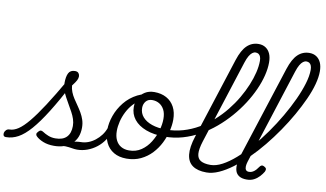

<svg xmlns="http://www.w3.org/2000/svg" viewBox="-254 -1234 2489 1467"><g transform="rotate(10 990.5 -500.0)"><path d="M-136 17Q-151 17 -155.5 7.5Q-160 -2 -157 -14Q-154 -26 -144 -35.5Q-134 -45 -119 -45Q-87 -45 -52 -68Q-17 -91 26.5 -143.5Q70 -196 125.5 -281.5Q181 -367 253 -492L293 -471Q220 -333 161.5 -239.5Q103 -146 53.5 -89.5Q4 -33 -41.5 -8Q-87 17 -136 17ZM236 19Q188 19 152 4.5Q116 -10 97 -29Q89 -36 88.5 -45.5Q88 -55 100 -67Q110 -78 118.5 -78.5Q127 -79 139 -71Q155 -60 180.5 -49.5Q206 -39 237 -39Q295 -39 324 -69Q353 -99 353 -155Q353 -182 344.5 -208Q336 -234 322 -259.5Q308 -285 293 -311Q278 -337 264 -363Q250 -389 241.5 -414.5Q233 -440 233 -467Q233 -518 247 -545Q261 -572 297 -572Q316 -572 324.5 -561Q333 -550 333 -537Q333 -522 325 -506Q317 -490 293 -459Q295 -433 304.5 -409Q314 -385 329 -362Q344 -339 360.5 -315.5Q377 -292 391.5 -267Q406 -242 415 -214.5Q424 -187 424 -155Q424 -72 372 -26.5Q320 19 236 19ZM416 17Q397 17 375 13Q353 9 326 7.5Q299 6 262 12L296 -15Q327 -26 353 -32.5Q379 -39 399.5 -42Q420 -45 436 -45Q445 -45 448 -35.5Q451 -26 447.5 -14Q444 -2 436 7.5Q428 17 416 17Z M414 17Q401 17 396 7.5Q391 -2 393.5 -14Q396 -26 406 -35.5Q416 -45 434 -45Q463 -45 491 -55.5Q519 -66 544 -85.5Q569 -105 588.5 -131Q608 -157 619 -189Q624 -202 634.5 -202Q645 -202 653 -194Q661 -186 658 -173Q646 -133 622.5 -98Q599 -63 566.5 -37.5Q534 -12 495 2.5Q456 17 414 17Z M799 19Q740 19 699 -5.5Q658 -30 637.5 -73.5Q617 -117 617 -172Q617 -226 637.5 -283.5Q658 -341 698 -390.5Q738 -440 796.5 -470Q855 -500 931 -500Q946 -500 948.5 -491Q951 -482 945.5 -472.5Q940 -463 929 -463Q882 -463 843.5 -444.5Q805 -426 776.5 -396Q748 -366 728.5 -328Q709 -290 699.5 -251Q690 -212 690 -177Q690 -136 704 -106.5Q718 -77 744.5 -61.5Q771 -46 807 -46Q861 -46 902 -74Q943 -102 970 -146Q997 -190 1011 -238Q1025 -286 1025 -328Q1025 -371 1010.5 -399Q996 -427 971.5 -441.5Q947 -456 916 -456Q901 -456 894 -465.5Q887 -475 888 -487.5Q889 -500 898 -509.5Q907 -519 922 -519Q976 -519 1016 -497Q1056 -475 1078 -434Q1100 -393 1100 -335Q1100 -294 1088.5 -246.5Q1077 -199 1053.5 -152Q1030 -105 994 -66.5Q958 -28 909 -4.5Q860 19 799 19Z M1056 -197Q972 -197 911.5 -220Q851 -243 818.5 -284Q786 -325 786 -380Q786 -419 802.5 -450Q819 -481 849.5 -500Q880 -519 922 -519Q938 -519 945 -509.5Q952 -500 950.5 -487.5Q949 -475 940.5 -465.5Q932 -456 917 -456Q885 -456 867.5 -435Q850 -414 850 -384Q850 -343 876 -313.5Q902 -284 948.5 -268Q995 -252 1057 -252Q1126 -252 1189.5 -270.5Q1253 -289 1309.5 -322Q1366 -355 1415 -398.5Q1464 -442 1504.5 -492.5Q1545 -543 1576 -596Q1607 -649 1629 -702Q1651 -755 1662.5 -803.5Q1674 -852 1674 -893Q1674 -906 1684.5 -913Q1695 -920 1709 -920Q1723 -920 1734 -913Q1745 -906 1745 -893Q1745 -846 1731.5 -791.5Q1718 -737 1692 -679Q1666 -621 1629 -563.5Q1592 -506 1545 -452Q1498 -398 1443.5 -352Q1389 -306 1326.5 -271Q1264 -236 1196.5 -216.5Q1129 -197 1056 -197Z M1418 17Q1350 17 1311 -10.5Q1272 -38 1265.5 -94.5Q1259 -151 1287 -238L1490 -868Q1516 -948 1553.5 -983.5Q1591 -1019 1643 -1019Q1675 -1019 1698 -1003.5Q1721 -988 1733 -960.5Q1745 -933 1745 -893Q1745 -877 1734 -869.5Q1723 -862 1709 -862Q1695 -862 1684.5 -869.5Q1674 -877 1674 -893Q1674 -912 1669 -925Q1664 -938 1654.5 -944.5Q1645 -951 1631 -951Q1618 -951 1605.5 -941.5Q1593 -932 1581.5 -912.5Q1570 -893 1559 -859L1351 -212Q1331 -149 1334 -112.5Q1337 -76 1363.5 -60.5Q1390 -45 1438 -45Q1450 -45 1455.5 -35.5Q1461 -26 1458 -14Q1455 -2 1445 7.5Q1435 17 1418 17Z M1419 17Q1403 17 1398.5 7.5Q1394 -2 1398 -14Q1402 -26 1412.5 -35.5Q1423 -45 1439 -45Q1481 -45 1529.5 -70.5Q1578 -96 1630.5 -142Q1683 -188 1735.5 -248Q1788 -308 1836.5 -376.5Q1885 -445 1927 -517Q1969 -589 2000.5 -657.5Q2032 -726 2050 -786Q2068 -846 2068 -893Q2068 -908 2078.5 -916Q2089 -924 2103 -924Q2117 -924 2128 -916Q2139 -908 2139 -893Q2139 -849 2124 -793Q2109 -737 2080 -673Q2051 -609 2012.5 -541Q1974 -473 1928 -406Q1882 -339 1831 -276.5Q1780 -214 1726 -161Q1672 -108 1618.5 -68Q1565 -28 1514.5 -5.5Q1464 17 1419 17Z M1731 17Q1695 17 1673.5 4Q1652 -9 1644 -32Q1636 -55 1639 -86Q1642 -117 1653 -153L1884 -868Q1910 -948 1947.5 -983.5Q1985 -1019 2037 -1019Q2069 -1019 2092 -1003.5Q2115 -988 2127 -960.5Q2139 -933 2139 -893Q2139 -877 2128 -869.5Q2117 -862 2103 -862Q2089 -862 2078.5 -869.5Q2068 -877 2068 -893Q2068 -912 2063 -925Q2058 -938 2048.5 -944.5Q2039 -951 2025 -951Q2012 -951 1999.5 -941.5Q1987 -932 1975.5 -912.5Q1964 -893 1953 -859L1715 -118Q1709 -99 1708 -82Q1707 -65 1714 -54.5Q1721 -44 1739 -44Q1755 -44 1768.5 -52Q1782 -60 1793 -72.5Q1804 -85 1811 -96Q1816 -104 1825 -108Q1834 -112 1849 -103Q1863 -95 1863 -85.5Q1863 -76 1858 -66Q1847 -47 1829 -27.5Q1811 -8 1787 4.5Q1763 17 1731 17Z"/></g></svg>

Font: Playwrite RO Light
Style: Regular
Weight: 300
Version: Version 1.002